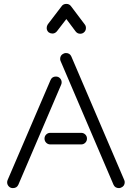

<svg xmlns="http://www.w3.org/2000/svg" viewBox="-20 -945 694 996"><path d="M300.8 -914.1 299.8 -913.1Q308.6 -924.8 324.2 -924.8Q339.4 -924.8 348.1 -913.1L419.9 -817.9Q425.8 -810.5 425.8 -799.8Q425.8 -784.7 414.1 -775.9Q406.7 -770 396 -770Q381.3 -770 372.1 -782.2L324.2 -846.2L274.9 -782.2Q265.1 -771 252 -771Q241.7 -771 232.9 -776.9Q222.2 -786.1 222.2 -799.8Q222.2 -810.1 228 -818.8ZM568.8 13.2 294.9 -627Q292 -632.8 292 -639.2Q292 -659.2 310.1 -667Q315.9 -669.9 321.8 -669.9Q342.3 -669.9 350.1 -651.9L624 -12.2Q627 -6.3 627 0Q627 20 608.9 27.8Q603 30.8 597.2 30.8Q576.7 30.8 568.8 13.2ZM20 -12.2 242.2 -529.8Q250 -547.9 270 -547.9Q283.2 -547.9 291.5 -538.8Q299.8 -529.8 299.8 -518.1Q299.8 -510.7 296.9 -504.9L75.2 13.2Q67.4 30.8 46.9 30.8Q33.7 30.8 25.4 21.7Q17.1 12.7 17.1 1Q17.1 -6.3 20 -12.2ZM241.2 -255.9H400.9Q413.6 -255.9 422.4 -247.3Q431.2 -238.8 431.2 -226.1Q431.2 -213.4 422.4 -204.6Q413.6 -195.8 400.9 -195.8H241.2Q228.5 -195.8 219.7 -204.6Q210.9 -213.4 210.9 -226.1Q210.9 -238.8 219.7 -247.3Q228.5 -255.9 241.2 -255.9Z"/></svg>

Font: Beon
Style: Regular
Weight: 400
Designer: BSozoo
Foundry: BSozoo
Version: Version 1.001;PS 001.001;hotconv 1.0.70;makeotf.lib2.5.58329